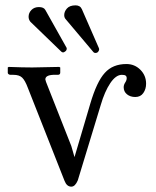

<svg xmlns="http://www.w3.org/2000/svg" viewBox="-20 -679 577 711"><path d="M124 -652.8Q142.1 -652.8 147.9 -642.1L226.1 -502.9Q227.1 -502 227.1 -499Q227.1 -492.7 221.9 -488.8Q216.8 -484.9 213.9 -484.9Q210 -484.9 207 -487.8L92.8 -598.1Q85.9 -606.4 85.9 -617.2Q85.9 -631.3 96.4 -642.1Q106.9 -652.8 124 -652.8ZM259.8 -659.2Q276.9 -659.2 283.2 -645L345.7 -502Q347.2 -499 347.2 -496.1Q347.2 -492.7 343.8 -487.8Q340.3 -482.9 333 -482.9Q329.1 -482.9 326.2 -485.8L224.1 -606.9Q217.8 -613.3 217.8 -623Q217.8 -636.2 228 -647.7Q238.3 -659.2 259.8 -659.2ZM431.2 -401.9Q409.2 -401.9 388.4 -371.1Q367.7 -340.3 353 -290L268.1 -11.2Q258.3 12.2 244.1 12.2Q227.5 12.2 219.2 -8.8L83 -354Q72.8 -381.3 62 -391.6Q51.3 -401.9 29.8 -401.9H19Q15.1 -401.9 12 -404.1Q8.8 -406.2 8.8 -409.2V-429.2L12.2 -431.2Q64.9 -429.2 99.1 -429.2L199.2 -431.2L203.1 -429.2V-410.2Q203.1 -401.9 193.8 -401.9H176.8Q147.9 -400.4 147.9 -384.8Q147.9 -380.9 158.2 -356L244.1 -138.2L255.9 -97.2L314 -293.9Q338.4 -377 368.2 -409.2Q397.5 -441.9 448.2 -441.9Q478.5 -441.9 499.8 -420.7Q521 -399.4 521 -369.1Q521 -349.1 510.7 -334.5Q500.5 -319.8 481 -319.8Q462.4 -319.8 450.2 -329.8Q438 -339.8 438 -356Q438 -364.7 443.6 -373.3Q449.2 -381.8 449.2 -389.2Q449.2 -396 445.3 -398.9Q441.4 -401.9 431.2 -401.9Z"/></svg>

Font: Linux Libertine G
Style: Regular
Weight: 400
Designer: Philipp H. Poll
Foundry: Philipp H. Poll
Version: Version 4.7.5